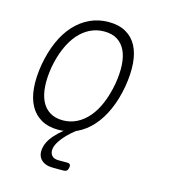

<svg xmlns="http://www.w3.org/2000/svg" viewBox="-112 -649 824 934"><g transform="rotate(15 300.0 -182.5)"><path d="M218 10Q168 10 132.5 -10Q97 -30 76.5 -67Q56 -104 51.5 -156.5Q47 -209 58 -275Q70 -341 93 -393.5Q116 -446 150 -483Q184 -520 227 -540Q270 -560 321 -560Q372 -560 407.5 -540Q443 -520 462.5 -483.5Q482 -447 486 -395Q490 -343 479 -278Q467 -211 443.5 -158Q420 -105 386.5 -67.5Q353 -30 311 -10Q307 -9 304 -7L295 0Q262 27 241 54.5Q220 82 216 103Q212 126 223 139.5Q234 153 258 153H301Q312 153 316 158Q320 163 318 174Q316 185 310.5 190Q305 195 294 195H242Q201 195 180.5 173.5Q160 152 167 115Q172 84 200 51Q219 29 245 8Q232 10 218 10ZM227 -40Q265 -40 297.5 -56.5Q330 -73 356 -103.5Q382 -134 400.5 -178.5Q419 -223 429 -278Q438 -331 435.5 -374Q433 -417 418.5 -447Q404 -477 377.5 -493.5Q351 -510 312 -510Q273 -510 240 -493.5Q207 -477 181 -446.5Q155 -416 136.5 -372.5Q118 -329 108 -275Q99 -221 102 -177.5Q105 -134 120 -103.5Q135 -73 162 -56.5Q189 -40 227 -40Z"/></g></svg>

Font: Maple Mono Thin
Style: Italic
Weight: 250
Italic angle: -10°
Monospace: yes
Designer: subframe7536
Version: Version 7.000